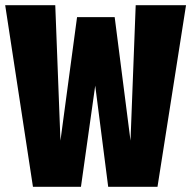

<svg xmlns="http://www.w3.org/2000/svg" viewBox="-20 -720 737 740"><path d="M587 0H397L347 -390L292 0H107L0 -700H193L213 -178L277 -654H422L483 -178L503 -700H697Z"/></svg>

Font: Georama SemiCondensed ExtraBold
Style: Regular
Weight: 800
Width: 4
Designer: Jean-Baptiste Levee
Foundry: Production Type
Version: Version 1.000